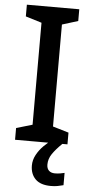

<svg xmlns="http://www.w3.org/2000/svg" viewBox="-62 -749 478 1011"><g transform="rotate(5 177.0 -244.0)"><path d="M315 0H38V-62L123 -87V-626L38 -652V-714H315V-652L231 -626V-87L315 -62ZM219 115Q219 136 230.5 147Q242 158 262 158Q279 158 291.5 155.5Q304 153 313 151V216Q298 220 282.5 223Q267 226 247 226Q192 226 165 199Q138 172 138 127Q138 98 152.5 71Q167 44 189.5 21.5Q212 -1 235 -16L288 0Q255 32 237 58.5Q219 85 219 115Z"/></g></svg>

Font: Noto Sans Telugu Medium
Style: Regular
Weight: 500
Designer: Jelle Bosma - Monotype Design Team
Foundry: Monotype Imaging Inc.
Version: Version 2.005; ttfautohint (v1.8.4.7-5d5b)